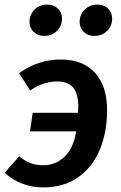

<svg xmlns="http://www.w3.org/2000/svg" viewBox="-30 -804 528 839"><path d="M438 -323Q438 -226 406 -149.5Q374 -73 311 -29Q248 15 159 15Q62 15 -10 -49L54 -121Q79 -100 103.5 -91Q128 -82 160 -82Q212 -82 251 -118Q290 -154 303 -230H101L113 -311H311Q312 -323 312 -339Q312 -395 289.5 -421.5Q267 -448 220 -448Q160 -448 102 -409L53 -484Q136 -544 235 -544Q333 -544 385.5 -485.5Q438 -427 438 -323ZM99 -708Q99 -741 121.5 -762.5Q144 -784 177 -784Q205 -784 223 -766.5Q241 -749 241 -723Q241 -690 218.5 -668.5Q196 -647 163 -647Q135 -647 117 -664.5Q99 -682 99 -708ZM318 -708Q318 -741 340.5 -762.5Q363 -784 396 -784Q424 -784 442 -766.5Q460 -749 460 -723Q460 -690 437.5 -668.5Q415 -647 382 -647Q354 -647 336 -664.5Q318 -682 318 -708Z"/></svg>

Font: FiraGO Medium
Style: Italic
Weight: 500
Italic angle: -8°
Designer: bBox Type GmbH
Foundry: bBox Type GmbH
Version: Version 1.001